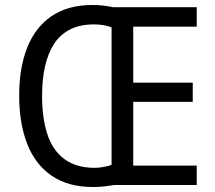

<svg xmlns="http://www.w3.org/2000/svg" viewBox="-20 -743 865 771"><path d="M352 -723Q374 -723 395 -720.5Q416 -718 435 -714H770V-636H515V-411H754V-334H515V-78H770V0H439Q420 3 398.5 5.5Q377 8 354 8Q254 8 188 -37Q122 -82 89.5 -164.5Q57 -247 57 -359Q57 -471 89.5 -552.5Q122 -634 187.5 -678.5Q253 -723 352 -723ZM357 -645Q302 -645 262 -625Q222 -605 197.5 -567.5Q173 -530 161 -477.5Q149 -425 149 -358Q149 -269 170 -204.5Q191 -140 237.5 -105Q284 -70 357 -69Q377 -69 395.5 -72.5Q414 -76 428 -81V-633Q413 -639 395.5 -642Q378 -645 357 -645Z"/></svg>

Font: Noto Sans Arabic SemiCondensed
Style: Regular
Weight: 400
Width: 4
Designer: Monotype Design Team, Nadine Chahine, Nizar Qandah and Khaled Hosny
Foundry: Monotype Imaging Inc.
Version: Version 2.012